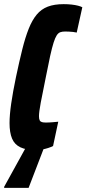

<svg xmlns="http://www.w3.org/2000/svg" viewBox="-36 -716 417 926"><path d="M139 8Q91 8 62.5 -5.5Q34 -19 22 -48Q10 -77 10 -122Q10 -161 18 -216.5Q26 -272 41 -344Q57 -420 71.5 -478Q86 -536 102.5 -577.5Q119 -619 141 -645.5Q163 -672 194.5 -684Q226 -696 271 -696Q291 -696 309 -694Q327 -692 340.5 -688.5Q354 -685 361 -681L334 -559Q326 -561 316 -562Q306 -563 296.5 -563.5Q287 -564 278 -564Q264 -564 254.5 -560.5Q245 -557 237.5 -545.5Q230 -534 222.5 -510.5Q215 -487 206 -446.5Q197 -406 185 -344Q169 -267 160.5 -221Q152 -175 152 -156Q152 -142 155.5 -135.5Q159 -129 166.5 -127Q174 -125 185 -125Q201 -125 217.5 -126.5Q234 -128 245 -129L220 -12Q211 -7 197 -2.5Q183 2 168 5Q153 8 139 8ZM-16 190V185L96 -18H180V-13L102 190Z"/></svg>

Font: Saira ExtraCondensed Black
Style: Italic
Weight: 900
Width: 2
Italic angle: -12°
Designer: Hector Gatti with collaboration of the Omnibus-Type team
Foundry: Omnibus-Type
Version: Version 1.101